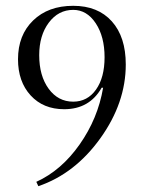

<svg xmlns="http://www.w3.org/2000/svg" viewBox="-20 -599 513 661"><path d="M232 -579Q317 -579 365 -525.5Q413 -472 413 -377Q413 -245 325.5 -123Q238 -1 112 42L105 27Q191 -12 254 -101.5Q317 -191 335 -297H330Q288 -223 201 -223Q129 -223 85.5 -270.5Q42 -318 42 -395Q42 -478 94 -528.5Q146 -579 232 -579ZM232 -565Q181 -565 148 -521Q115 -477 115 -409Q115 -338 147.5 -293.5Q180 -249 232 -249Q281 -249 310.5 -290.5Q340 -332 340 -402Q340 -473 309.5 -519Q279 -565 232 -565Z"/></svg>

Font: Arapey Regular-Display
Style: Regular
Weight: 400
Designer: Eduardo Rodriguez Tunni
Foundry: Eduardo Rodriguez Tunni
Version: Version 4.000